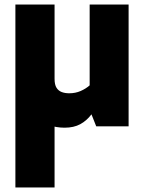

<svg xmlns="http://www.w3.org/2000/svg" viewBox="-20 -558 638 848"><path d="M265 6Q230 6 192.5 -6Q155 -18 122 -43Q89 -68 68.5 -105Q48 -142 48 -190V-538H221V-210Q221 -184 229.5 -170.5Q238 -157 252.5 -151.5Q267 -146 286 -146Q313 -146 336 -156Q359 -166 376 -181V-538H548V0H405L384 -53Q363 -25 334.5 -9.5Q306 6 265 6ZM48 270V-251H221V270Z"/></svg>

Font: Exo Thin ExtraBold
Style: Regular
Weight: 800
Version: Version 2.000